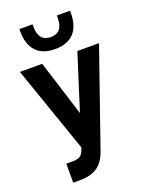

<svg xmlns="http://www.w3.org/2000/svg" viewBox="-164 -823 810 1058"><g transform="rotate(-20 240.5 -294.0)"><path d="M235.4 -571.3Q162.1 -571.3 124.5 -611.8Q86.9 -652.3 86.9 -728.5V-742.2H164.1V-728.5Q164.1 -641.6 235.4 -641.6Q306.6 -641.6 306.6 -728.5V-742.2H383.8V-728.5Q383.8 -652.3 346.2 -611.8Q308.6 -571.3 235.4 -571.3ZM472.7 -519.5 276.4 44.9Q255.9 102.5 218.8 127.9Q180.7 154.3 119.1 154.3H76.2V43H115.2Q143.6 43 159.2 32.2Q173.8 21.5 182.6 -6.8L184.6 -13.7L8.8 -519.5H139.6L242.2 -193.4L345.7 -519.5Z"/></g></svg>

Font: DINish
Style: Bold
Weight: 700
Designer: Bert Driehuis
Foundry: Playbeing
Version: Version 3.008; git-95204e4c-release